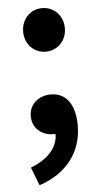

<svg xmlns="http://www.w3.org/2000/svg" viewBox="-55 -591 434 839"><g transform="rotate(-5 162.5 -172.0)"><path d="M162 -366C215 -366 254 -407 254 -461C254 -516 215 -557 162 -557C110 -557 71 -516 71 -461C71 -407 110 -366 162 -366ZM84 213C205 173 273 84 273 -33C273 -124 235 -178 167 -178C115 -178 72 -144 72 -91C72 -35 116 -4 164 -4C167 -4 170 -4 173 -4C174 52 131 104 53 133Z"/></g></svg>

Font: Source Han Sans JP
Style: Bold
Weight: 700
Designer: Ryoko NISHIZUKA 西塚涼子 (kana, bopomofo & ideographs); Paul D. Hunt (Latin, Greek & Cyrillic); Sandoll Communications 산돌커뮤니
Foundry: Adobe
Version: Version 2.002;hotconv 1.0.116;makeotfexe 2.5.65601